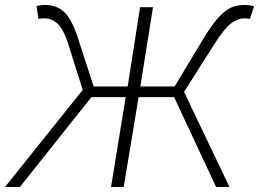

<svg xmlns="http://www.w3.org/2000/svg" viewBox="-61 -753 1043 773"><path d="M272 -391 213 -578Q195 -634 172 -656.5Q149 -679 118 -679Q104 -679 94 -677L86 -728Q101 -733 120 -733Q168 -733 198.5 -703.5Q229 -674 253 -599L316 -405H453L503 -724H555L504 -405H642L759 -599Q793 -655 820 -684Q847 -713 870.5 -723Q894 -733 923 -733Q945 -733 962 -728L945 -677Q937 -679 922 -679Q896 -679 869.5 -659Q843 -639 805 -580L680 -383L863 0H809L640 -362H497L437 0H386L445 -362H307L19 0H-41Z"/></svg>

Font: Nebula Sans Light
Style: Regular
Weight: 300
Italic angle: -9°
Designer: Paul D. Hunt for Adobe (as Source Sans)
Foundry: Nebula Entertainment & Broadcasting LLC
Version: Version 1.010